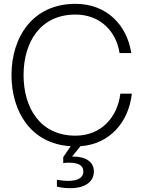

<svg xmlns="http://www.w3.org/2000/svg" viewBox="-20 -752 748 1002"><path d="M348 230C427 230 470 194 470 143C470 92 427 65 361 65H356L400 11C555 0 652 -117 668 -263H608C593 -139 507 -44 374 -44C188 -44 103 -191 103 -360C103 -529 188 -676 374 -676C501 -676 586 -591 604 -475H665C643 -621 537 -732 374 -732C150 -732 40 -558 40 -360C40 -169 142 -1 349 11L310 68V99C319 98 329 97 338 97C391 97 415 112 415 143C415 174 390 192 333 192C318 192 298 190 277 186V222C301 228 325 230 348 230Z"/></svg>

Font: Aspekta 250
Style: Regular
Weight: 250
Designer: Ivo Dolenc
Version: Version 2.000